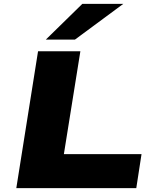

<svg xmlns="http://www.w3.org/2000/svg" viewBox="-20 -969 807 989"><path d="M64 0 176 -705H394L309 -175H709L682 0ZM216 -765 404 -949H615L366 -765Z"/></svg>

Font: Nunito Sans 7pt Expanded Black
Style: Italic
Weight: 900
Width: 7
Italic angle: -9°
Designer: Vernon Adams
Foundry: Vernon Adams
Version: Version 3.101;gftools[0.9.27]